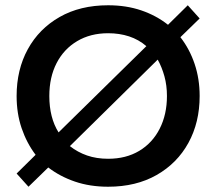

<svg xmlns="http://www.w3.org/2000/svg" viewBox="-20 -698 820 728"><path d="M88 10 43 -40 115 -111Q81 -156 62 -212Q43 -268 43 -334Q43 -434 85.5 -511.5Q128 -589 206 -633.5Q284 -678 390 -678Q459 -678 516 -658.5Q573 -639 617 -604L692 -678L737 -628L664 -557Q699 -512 718 -455.5Q737 -399 737 -334Q737 -234 694.5 -156.5Q652 -79 574 -34.5Q496 10 390 10Q321 10 264 -9.5Q207 -29 163 -63ZM390 -96Q458 -96 508 -126Q558 -156 585.5 -210Q613 -264 613 -334Q613 -374 603.5 -408.5Q594 -443 578 -472L245 -144Q274 -121 310 -108.5Q346 -96 390 -96ZM202 -196 535 -523Q506 -548 469.5 -560Q433 -572 390 -572Q323 -572 272.5 -542Q222 -512 194.5 -458.5Q167 -405 167 -334Q167 -252 202 -196Z"/></svg>

Font: Gantari SemiBold
Style: Regular
Weight: 600
Designer: Anugrah Pasau
Foundry: Lafontype
Version: Version 1.000; ttfautohint (v1.8.3)